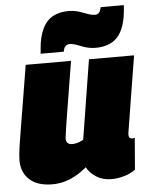

<svg xmlns="http://www.w3.org/2000/svg" viewBox="-55 -830 689 886"><g transform="rotate(-5 289.5 -387.5)"><path d="M153 10Q83 10 46.5 -23.5Q10 -57 10 -112Q10 -126 12 -146Q14 -166 19 -197Q24 -228 31.5 -274.5Q39 -321 50.5 -389Q62 -457 77 -550H287Q278 -497 271 -453Q264 -409 258 -372.5Q252 -336 247 -305.5Q242 -275 238 -248.5Q234 -222 231 -198Q230 -182 237.5 -174.5Q245 -167 259 -167Q268 -167 277 -169Q286 -171 295 -174.5Q304 -178 311 -182L370 -550H579Q562 -445 551 -378Q540 -311 534 -272.5Q528 -234 525 -216.5Q522 -199 521.5 -194Q521 -189 521 -188Q521 -178 525 -173.5Q529 -169 535 -169Q537 -169 540.5 -169Q544 -169 549 -171L537 -24Q516 -8 485.5 1Q455 10 426 10Q385 10 355 -9.5Q325 -29 312 -55Q286 -33 259.5 -18.5Q233 -4 206.5 3Q180 10 153 10ZM150 -595Q151 -609 152.5 -621.5Q154 -634 155 -645Q167 -716 201 -748Q235 -780 297 -780Q315 -780 331.5 -776Q348 -772 363 -766Q378 -760 391 -756Q404 -752 416 -752Q421 -752 425 -753.5Q429 -755 432 -757.5Q435 -760 437 -763Q440 -768 441.5 -772.5Q443 -777 445 -785H552Q551 -772 550 -759Q549 -746 547 -735Q536 -665 501.5 -632.5Q467 -600 405 -600Q386 -600 369.5 -604Q353 -608 338.5 -614Q324 -620 311 -624Q298 -628 286 -628Q279 -628 273 -624Q267 -620 263 -614Q261 -610 260 -606.5Q259 -603 257 -595Z"/></g></svg>

Font: Georama ExtraCondensed Thin Black
Style: Italic
Weight: 900
Italic angle: -9°
Version: Version 1.001